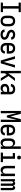

<svg xmlns="http://www.w3.org/2000/svg" viewBox="3106 -3886 787 7040"><g transform="rotate(90 3500.0 -365.5)"><path d="M75 0V-80H205V-655H75V-735H425V-655H295V-80H425V0Z M750 8Q723 8 696 3Q669 -2 645.5 -15.5Q622 -29 603.5 -49.5Q585 -70 574 -94.5Q563 -119 558.5 -146Q554 -173 554 -200V-320Q554 -347 558.5 -374Q563 -401 574 -425.5Q585 -450 603.5 -470.5Q622 -491 645.5 -504.5Q669 -518 696 -523Q723 -528 750 -528Q777 -528 804 -523Q831 -518 854.5 -504.5Q878 -491 896.5 -470.5Q915 -450 926 -425.5Q937 -401 941.5 -374Q946 -347 946 -320V-200Q946 -173 941.5 -146Q937 -119 926 -94.5Q915 -70 896.5 -49.5Q878 -29 854.5 -15.5Q831 -2 804 3Q777 8 750 8ZM750 -72Q774 -72 796 -81.5Q818 -91 832 -110Q846 -129 851 -152.5Q856 -176 856 -200V-320Q856 -344 851 -367.5Q846 -391 832 -410Q818 -429 796 -438.5Q774 -448 750 -448Q726 -448 704 -438.5Q682 -429 668 -410Q654 -391 649 -367.5Q644 -344 644 -320V-200Q644 -176 649 -152.5Q654 -129 668 -110Q682 -91 704 -81.5Q726 -72 750 -72Z M1249 8Q1227 8 1205 5.5Q1183 3 1162 -4Q1141 -11 1122 -22.5Q1103 -34 1089 -51Q1075 -68 1067.5 -89Q1060 -110 1060 -132V-139H1150V-136Q1150 -120 1160 -106Q1170 -92 1185 -84.5Q1200 -77 1216.5 -74.5Q1233 -72 1249 -72Q1265 -72 1281.5 -74.5Q1298 -77 1313 -84Q1328 -91 1338 -105Q1348 -119 1348 -135Q1348 -152 1338 -166Q1328 -180 1313.5 -189Q1299 -198 1283 -203.5Q1267 -209 1251 -214Q1235 -219 1219 -224Q1203 -229 1188 -236Q1173 -243 1158 -251.5Q1143 -260 1130 -270.5Q1117 -281 1106 -294Q1095 -307 1087 -321.5Q1079 -336 1074.5 -352.5Q1070 -369 1070 -386Q1070 -407 1077 -428Q1084 -449 1096.5 -466.5Q1109 -484 1127.5 -496Q1146 -508 1166 -515.5Q1186 -523 1207.5 -525.5Q1229 -528 1251 -528Q1272 -528 1293.5 -525.5Q1315 -523 1335.5 -516Q1356 -509 1374 -497Q1392 -485 1405 -468Q1418 -451 1425 -430Q1432 -409 1432 -388V-381H1342V-384Q1342 -400 1333.5 -413.5Q1325 -427 1311.5 -435Q1298 -443 1282.5 -445.5Q1267 -448 1251 -448Q1235 -448 1220 -445.5Q1205 -443 1191 -435.5Q1177 -428 1168.5 -414.5Q1160 -401 1160 -385Q1160 -369 1170 -354.5Q1180 -340 1194 -331Q1208 -322 1224 -316.5Q1240 -311 1256 -306.5Q1272 -302 1288 -296.5Q1304 -291 1319.5 -284Q1335 -277 1349.5 -268.5Q1364 -260 1377.5 -249.5Q1391 -239 1402 -226.5Q1413 -214 1421 -199Q1429 -184 1433.5 -168Q1438 -152 1438 -135Q1438 -113 1430.5 -91.5Q1423 -70 1409.5 -52.5Q1396 -35 1377 -23Q1358 -11 1336.5 -4Q1315 3 1293 5.5Q1271 8 1249 8Z M1750 8Q1723 8 1696 3Q1669 -2 1645.5 -15.5Q1622 -29 1603.5 -49.5Q1585 -70 1573.5 -94.5Q1562 -119 1558 -146Q1554 -173 1554 -200V-320Q1554 -347 1558.5 -374Q1563 -401 1574 -425.5Q1585 -450 1603.5 -470.5Q1622 -491 1645.5 -504.5Q1669 -518 1696 -523Q1723 -528 1750 -528Q1777 -528 1804 -523Q1831 -518 1854.5 -504.5Q1878 -491 1896.5 -470.5Q1915 -450 1926 -425.5Q1937 -401 1941.5 -374Q1946 -347 1946 -320V-220H1644V-200Q1644 -176 1649 -153Q1654 -130 1668 -110.5Q1682 -91 1704 -81.5Q1726 -72 1750 -72Q1768 -72 1786 -75.5Q1804 -79 1819.5 -88.5Q1835 -98 1844.5 -114Q1854 -130 1854 -149H1944Q1944 -125 1936.5 -102.5Q1929 -80 1915.5 -61Q1902 -42 1883 -28Q1864 -14 1842 -6Q1820 2 1796.5 5Q1773 8 1750 8ZM1644 -300H1856V-320Q1856 -344 1851 -367.5Q1846 -391 1832 -410Q1818 -429 1796 -438.5Q1774 -448 1750 -448Q1726 -448 1704 -438.5Q1682 -429 1668 -410Q1654 -391 1649 -367.5Q1644 -344 1644 -320Z M2302 0H2198L2041 -520H2136L2232 -173Q2236 -157 2241 -140Q2246 -123 2250 -107Q2254 -123 2259 -140Q2264 -157 2268 -173L2364 -520H2459Z M2846 0 2716 -215 2667 -152V0H2578V-735H2667V-279L2842 -520H2948L2767 -283L2948 0Z M3208 8Q3178 8 3148 -1Q3118 -10 3096 -31.5Q3074 -53 3064 -83Q3054 -113 3054 -143Q3054 -169 3060.5 -194.5Q3067 -220 3083 -240Q3099 -260 3121 -274Q3143 -288 3167.5 -296Q3192 -304 3217.5 -307Q3243 -310 3269 -310H3348V-355Q3348 -375 3341.5 -393.5Q3335 -412 3320.5 -425Q3306 -438 3287 -443Q3268 -448 3249 -448Q3231 -448 3214 -444.5Q3197 -441 3182.5 -431.5Q3168 -422 3159 -406.5Q3150 -391 3150 -374V-371H3060V-376Q3060 -399 3067 -421Q3074 -443 3087 -461.5Q3100 -480 3119 -493Q3138 -506 3159.5 -514Q3181 -522 3203.5 -525Q3226 -528 3249 -528Q3273 -528 3297.5 -524.5Q3322 -521 3344 -511.5Q3366 -502 3385 -486Q3404 -470 3416 -449Q3428 -428 3433 -404Q3438 -380 3438 -355V0H3348V-84Q3340 -64 3326 -45.5Q3312 -27 3293.5 -14.5Q3275 -2 3253 3Q3231 8 3208 8ZM3246 -72Q3267 -72 3287.5 -79Q3308 -86 3322.5 -101.5Q3337 -117 3342.5 -138Q3348 -159 3348 -180V-230H3269Q3255 -230 3241 -229Q3227 -228 3214 -224.5Q3201 -221 3188 -215.5Q3175 -210 3164.5 -201Q3154 -192 3149 -179Q3144 -166 3144 -152Q3144 -134 3152.5 -117Q3161 -100 3176 -89.5Q3191 -79 3209 -75.5Q3227 -72 3246 -72Z M4047 0V-735H4152L4250 -355L4348 -735H4453V0H4367V-147Q4367 -257 4371.5 -367Q4376 -477 4379 -587L4284 -221H4216L4121 -587Q4124 -477 4128.5 -367Q4133 -257 4133 -147V0Z M4750 8Q4723 8 4696 3Q4669 -2 4645.5 -15.5Q4622 -29 4603.5 -49.5Q4585 -70 4573.5 -94.5Q4562 -119 4558 -146Q4554 -173 4554 -200V-320Q4554 -347 4558.5 -374Q4563 -401 4574 -425.5Q4585 -450 4603.5 -470.5Q4622 -491 4645.5 -504.5Q4669 -518 4696 -523Q4723 -528 4750 -528Q4777 -528 4804 -523Q4831 -518 4854.5 -504.5Q4878 -491 4896.5 -470.5Q4915 -450 4926 -425.5Q4937 -401 4941.5 -374Q4946 -347 4946 -320V-220H4644V-200Q4644 -176 4649 -153Q4654 -130 4668 -110.5Q4682 -91 4704 -81.5Q4726 -72 4750 -72Q4768 -72 4786 -75.5Q4804 -79 4819.5 -88.5Q4835 -98 4844.5 -114Q4854 -130 4854 -149H4944Q4944 -125 4936.5 -102.5Q4929 -80 4915.5 -61Q4902 -42 4883 -28Q4864 -14 4842 -6Q4820 2 4796.5 5Q4773 8 4750 8ZM4644 -300H4856V-320Q4856 -344 4851 -367.5Q4846 -391 4832 -410Q4818 -429 4796 -438.5Q4774 -448 4750 -448Q4726 -448 4704 -438.5Q4682 -429 4668 -410Q4654 -391 4649 -367.5Q4644 -344 4644 -320Z M5209 8Q5184 8 5160.5 1Q5137 -6 5118 -22Q5099 -38 5086.5 -59Q5074 -80 5066.5 -103.5Q5059 -127 5056.5 -151.5Q5054 -176 5054 -200V-320Q5054 -344 5056.5 -368.5Q5059 -393 5066.5 -416.5Q5074 -440 5086.5 -461Q5099 -482 5118 -498Q5137 -514 5160.5 -521Q5184 -528 5209 -528Q5232 -528 5255 -521.5Q5278 -515 5296 -501Q5314 -487 5327 -467.5Q5340 -448 5348 -426V-735H5438V0H5348V-94Q5340 -72 5327 -52.5Q5314 -33 5296 -19Q5278 -5 5255 1.5Q5232 8 5209 8ZM5246 -72Q5261 -72 5276.5 -76Q5292 -80 5304.5 -89Q5317 -98 5325.5 -111Q5334 -124 5339 -139Q5344 -154 5346 -169.5Q5348 -185 5348 -200V-320Q5348 -335 5346 -350.5Q5344 -366 5339 -381Q5334 -396 5325.5 -409Q5317 -422 5304.5 -431Q5292 -440 5276.5 -444Q5261 -448 5246 -448Q5231 -448 5215.5 -444Q5200 -440 5187.5 -431Q5175 -422 5166.5 -409Q5158 -396 5153 -381Q5148 -366 5146 -350.5Q5144 -335 5144 -320V-200Q5144 -185 5146 -169.5Q5148 -154 5153 -139Q5158 -124 5166.5 -111Q5175 -98 5187.5 -89Q5200 -80 5215.5 -76Q5231 -72 5246 -72Z M5575 0V-80H5712V-440H5589V-520H5802V-80H5925V0ZM5755 -601Q5741 -601 5727.5 -605Q5714 -609 5704 -619Q5694 -629 5690 -642.5Q5686 -656 5686 -670Q5686 -684 5690 -697.5Q5694 -711 5704 -721Q5714 -731 5727.5 -735Q5741 -739 5755 -739Q5769 -739 5782.5 -735Q5796 -731 5806 -721Q5816 -711 5820 -697.5Q5824 -684 5824 -670Q5824 -656 5820 -642.5Q5816 -629 5806 -619Q5796 -609 5782.5 -605Q5769 -601 5755 -601Z M6213 8Q6189 8 6165.5 0.5Q6142 -7 6123.5 -23Q6105 -39 6093 -60Q6081 -81 6074 -104.5Q6067 -128 6064.5 -152Q6062 -176 6062 -200V-520H6152V-200Q6152 -185 6153.5 -169.5Q6155 -154 6160 -139.5Q6165 -125 6173 -112Q6181 -99 6193 -89.5Q6205 -80 6220 -76Q6235 -72 6250 -72Q6265 -72 6280 -76Q6295 -80 6307 -89.5Q6319 -99 6327 -112Q6335 -125 6340 -139.5Q6345 -154 6346.5 -169.5Q6348 -185 6348 -200V-520H6438V0H6348V-93Q6341 -72 6328.5 -52.5Q6316 -33 6298 -19Q6280 -5 6258 1.5Q6236 8 6213 8Z M6547 0V-520H6629V-472Q6633 -483 6640 -493.5Q6647 -504 6656.5 -512Q6666 -520 6678 -524Q6690 -528 6703 -528Q6718 -528 6732.5 -522Q6747 -516 6757.5 -505Q6768 -494 6774.5 -480Q6781 -466 6785 -451Q6788 -466 6794.5 -480Q6801 -494 6811 -505Q6821 -516 6835.5 -522Q6850 -528 6865 -528Q6880 -528 6894.5 -522Q6909 -516 6919.5 -505Q6930 -494 6936.5 -480Q6943 -466 6946.5 -451Q6950 -436 6951.5 -420.5Q6953 -405 6953 -390V0H6871V-390Q6871 -401 6869.5 -411.5Q6868 -422 6863.5 -432Q6859 -442 6850.5 -448.5Q6842 -455 6831 -455Q6820 -455 6811.5 -448.5Q6803 -442 6798.5 -432Q6794 -422 6792.5 -411.5Q6791 -401 6791 -390V0H6709V-390Q6709 -401 6707.5 -411.5Q6706 -422 6701.5 -432Q6697 -442 6688.5 -448.5Q6680 -455 6669 -455Q6658 -455 6649.5 -448.5Q6641 -442 6636.5 -432Q6632 -422 6630.5 -411.5Q6629 -401 6629 -390V0Z"/></g></svg>

Font: Iosevka Medium
Style: Regular
Weight: 500
Monospace: yes
Designer: Belleve Invis
Foundry: Belleve Invis
Version: Version 32.5.0; ttfautohint (v1.8.4)